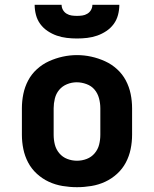

<svg xmlns="http://www.w3.org/2000/svg" viewBox="-20 -770 640 798"><path d="M300 8Q270 8 240 3Q210 -2 183 -14.5Q156 -27 133.5 -47.5Q111 -68 97 -94.5Q83 -121 77 -150.5Q71 -180 71 -210V-320Q71 -350 77 -379.5Q83 -409 97 -435.5Q111 -462 133.5 -482.5Q156 -503 183.5 -515.5Q211 -528 240.5 -534.5Q270 -541 300 -541Q330 -541 359.5 -534.5Q389 -528 416.5 -515.5Q444 -503 466.5 -482.5Q489 -462 503 -435.5Q517 -409 523 -379.5Q529 -350 529 -320V-210Q529 -180 523 -150.5Q517 -121 503 -94.5Q489 -68 466.5 -47.5Q444 -27 417 -14.5Q390 -2 360 3Q330 8 300 8ZM300 -102Q321 -102 340.5 -109.5Q360 -117 373.5 -133Q387 -149 392 -169Q397 -189 397 -210V-320Q397 -341 391.5 -361.5Q386 -382 373 -397.5Q360 -413 339.5 -420.5Q319 -428 299 -428Q278 -428 258.5 -420Q239 -412 226 -396.5Q213 -381 208 -360.5Q203 -340 203 -320V-210Q203 -189 208 -169Q213 -149 226.5 -133Q240 -117 259.5 -109.5Q279 -102 300 -102ZM300 -610Q279 -610 257.5 -612.5Q236 -615 216 -622Q196 -629 178 -641Q160 -653 147.5 -670Q135 -687 129.5 -708Q124 -729 124 -750H236Q236 -739 241.5 -729Q247 -719 257 -713Q267 -707 278 -705.5Q289 -704 300 -704Q311 -704 322 -705.5Q333 -707 343 -713Q353 -719 358.5 -729Q364 -739 364 -750H476Q476 -729 470.5 -708Q465 -687 452.5 -670Q440 -653 422 -641Q404 -629 384 -622Q364 -615 342.5 -612.5Q321 -610 300 -610Z"/></svg>

Font: Iosevka Curly XBdEx
Style: Regular
Weight: 800
Width: 7
Monospace: yes
Designer: Belleve Invis
Foundry: Belleve Invis
Version: Version 11.1.0; ttfautohint (v1.8.3)